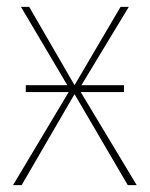

<svg xmlns="http://www.w3.org/2000/svg" viewBox="-20 -539 436 559"><path d="M215 -271 378 0H352L197 -265L43 0H18L180 -271H55V-291H176L41 -519H65L197 -291L331 -519H355L217 -291H341V-271Z"/></svg>

Font: Fira Sans Condensed Thin
Style: Regular
Weight: 250
Width: 3
Designer: Carrois Corporate & Edenspiekermann AG
Foundry: Carrois Corporate GbR & Edenspiekermann AG
Version: Version 4.203